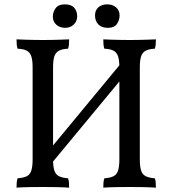

<svg xmlns="http://www.w3.org/2000/svg" viewBox="-20 -860 793 883"><path d="M185 -70 171 -127 554 -590 571 -536ZM56 3Q56 -11 57 -21.5Q58 -32 61 -40Q88 -42 103 -49.5Q118 -57 124 -75.5Q130 -94 130 -127V-549Q130 -583 124 -601Q118 -619 103 -627Q88 -635 61 -636Q58 -644 57 -655Q56 -666 56 -679Q75 -678 94.5 -677.5Q114 -677 135 -676.5Q156 -676 177 -676Q199 -676 219 -676.5Q239 -677 258.5 -677.5Q278 -678 298 -679Q298 -666 297 -655Q296 -644 293 -636Q267 -635 251.5 -627Q236 -619 230 -601Q224 -583 224 -549V-127Q224 -94 230 -75.5Q236 -57 251.5 -49.5Q267 -42 293 -40Q296 -32 297 -21.5Q298 -11 298 3Q268 1 237 0.5Q206 0 177 0Q148 0 115 0.5Q82 1 56 3ZM455 3Q455 -11 456 -21.5Q457 -32 460 -40Q487 -42 502 -49.5Q517 -57 523 -75.5Q529 -94 529 -127V-549Q529 -583 523 -601Q517 -619 502 -627Q487 -635 460 -636Q457 -644 456 -655Q455 -666 455 -679Q474 -678 493.5 -677.5Q513 -677 534 -676.5Q555 -676 576 -676Q598 -676 618 -676.5Q638 -677 657.5 -677.5Q677 -678 697 -679Q697 -666 696 -655Q695 -644 692 -636Q666 -635 650.5 -627Q635 -619 629 -601Q623 -583 623 -549V-127Q623 -94 629 -75.5Q635 -57 650.5 -49.5Q666 -42 692 -40Q695 -32 696 -21.5Q697 -11 697 3Q667 1 636 0.5Q605 0 576 0Q547 0 514 0.5Q481 1 455 3ZM476 -732Q447 -732 432 -748Q417 -764 417 -789Q417 -813 432.5 -826.5Q448 -840 473 -840Q498 -840 514 -826Q530 -812 530 -789Q530 -768 518 -750Q506 -732 476 -732ZM280 -732Q255 -732 239 -746.5Q223 -761 223 -783Q223 -805 236 -822.5Q249 -840 278 -840Q308 -840 321.5 -824Q335 -808 335 -785Q335 -762 319 -747Q303 -732 280 -732Z"/></svg>

Font: Vollkorn
Style: Regular
Weight: 400
Designer: Friedrich Althausen
Foundry: Friedrich Althausen
Version: Version 5.001